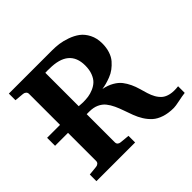

<svg xmlns="http://www.w3.org/2000/svg" viewBox="-168 -848 1040 1040"><g transform="rotate(-45 352.0 -327.5)"><path d="M704.1 0Q683.1 2.4 650.6 9.3Q618.2 16.1 605 16.1Q564 16.1 532.2 5.6Q500.5 -4.9 480.7 -22.9Q460.9 -41 446.5 -64.2Q432.1 -87.4 422.4 -113Q412.6 -138.7 403.8 -164.6Q395 -190.4 384.3 -213.6Q373.5 -236.8 359.1 -254.9Q344.7 -272.9 321.5 -283.4Q298.3 -293.9 267.1 -293.9H247.1V-78.1Q247.1 -68.4 253.2 -62.7Q259.3 -57.1 269 -56.2L324.2 -50.8V0H27.8V-50.8L81.1 -56.2Q90.8 -57.1 97.4 -63Q104 -68.8 104 -78.1V-293.9H4.9V-355H104V-592.8Q104 -602.1 97.4 -608.2Q90.8 -614.3 81.1 -615.2L27.8 -620.1V-670.9H359.9Q385.7 -670.9 411.4 -667.5Q437 -664.1 468.3 -653.1Q499.5 -642.1 522.9 -624.8Q546.4 -607.4 562.3 -576.4Q578.1 -545.4 578.1 -504.9Q578.1 -472.7 569.3 -445.8Q560.5 -418.9 544.9 -401.1Q529.3 -383.3 511.7 -370.1Q494.1 -356.9 472.9 -348.9Q451.7 -340.8 435.8 -336.7Q419.9 -332.5 403.8 -330.1Q438.5 -323.2 464.4 -308.3Q490.2 -293.5 504.9 -274.4Q519.5 -255.4 530 -232.9Q540.5 -210.4 546.9 -187.5Q553.2 -164.6 560.1 -142.6Q566.9 -120.6 577.1 -102.3Q587.4 -84 602.5 -70.8Q617.7 -57.6 643.3 -52Q668.9 -46.4 704.1 -50.8ZM428.2 -485.8Q428.2 -610.8 278.8 -610.8Q264.2 -611.8 247.1 -610.8V-355Q253.9 -354.5 261.7 -354Q269.5 -353.5 273.7 -353.3Q277.8 -353 279.8 -353Q301.3 -353 319.8 -355.7Q338.4 -358.4 359.1 -367.2Q379.9 -376 394.5 -389.9Q409.2 -403.8 418.7 -428.5Q428.2 -453.1 428.2 -485.8Z"/></g></svg>

Font: Veleka
Style: Bold
Weight: 700
Designer: Stefan Peev, Context Ltd, 2016; SIL International, 1997-2014.
Foundry: Stefan Peev, Context Ltd, 2016
Version: Version 1.000